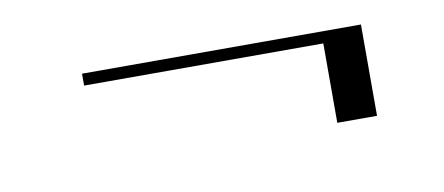

<svg xmlns="http://www.w3.org/2000/svg" viewBox="-31 -364 661 286"><g transform="rotate(-10 300.0 -221.0)"><path d="M100.1 -290H522V-151.9H461.9V-272H100.1Z"/></g></svg>

Font: Antic Didone
Style: Regular
Weight: 400
Designer: Santiago Orozco
Foundry: Santiago Orozco
Version: Version 2.000